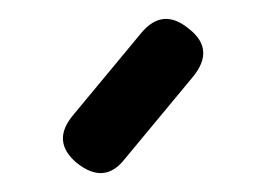

<svg xmlns="http://www.w3.org/2000/svg" viewBox="-20 -697 287 205"><path d="M62 -523C81.5 -507.5 98.5 -508.5 113 -527C113 -527 186 -615 186 -615C186 -615 186 -615 186 -615C202 -634.5 200.5 -651.5 182 -666C182 -666 182 -666 182 -666C163.5 -681.5 146.5 -680.5 131 -662C131 -662 58 -574 58 -574C58 -574 58 -574 58 -574C42.5 -555.5 43.5 -538.5 62 -523C62 -523 62 -523 62 -523Z"/></svg>

Font: Jura-Fortis-Bold
Style: Bold
Weight: 500
Designer: Daniel Johnson, Alexei Vanyashin, Mirko Velimirovic
Foundry: Daniel Johnson
Version: ""